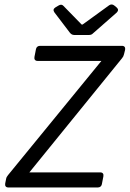

<svg xmlns="http://www.w3.org/2000/svg" viewBox="-20 -826 572 846"><path d="M219.7 -771.5 288.1 -681.6C293 -675.8 298.8 -671.9 306.6 -671.9H372.1C379.9 -671.9 384.8 -673.8 390.6 -679.7L494.1 -770.5C502 -778.3 502 -786.1 494.1 -793L483.4 -801.8C476.6 -807.6 467.8 -807.6 460.9 -802.7L343.8 -717.8H339.8L259.8 -799.8C253.9 -806.6 246.1 -806.6 238.3 -801.8L223.6 -793C214.8 -787.1 213.9 -780.3 219.7 -771.5ZM6.8 -37.1 2.9 -17.6C1 -6.8 5.9 0 16.6 0H411.1C419.9 0 426.8 -4.9 428.7 -13.7L435.5 -48.8C437.5 -59.6 432.6 -66.4 421.9 -66.4H109.4L517.6 -569.3C522.5 -575.2 524.4 -579.1 526.4 -586.9L531.2 -606.4C533.2 -617.2 528.3 -624 517.6 -624H156.2C147.5 -624 140.6 -619.1 138.7 -610.4L131.8 -575.2C129.9 -564.5 134.8 -557.6 145.5 -557.6H426.8L15.6 -54.7C10.7 -48.8 7.8 -43.9 6.8 -37.1Z"/></svg>

Font: Ed Sans Neue
Style: Italic
Weight: 400
Italic angle: -11°
Designer: Stephen Hutchings
Version: Version 1.004;PS 001.004;hotconv 1.0.88;makeotf.lib2.5.64775